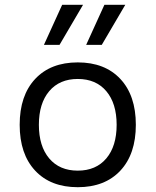

<svg xmlns="http://www.w3.org/2000/svg" viewBox="-20 -770 648 800"><path d="M62 0ZM546 -250Q546 -128 481.5 -59Q417 10 304 10Q191 10 126.5 -59Q62 -128 62 -250Q62 -372 126.5 -441Q191 -510 304 -510Q417 -510 481.5 -441Q546 -372 546 -250ZM142 -250Q142 -161 185 -110Q228 -59 304 -59Q380 -59 423 -110Q466 -161 466 -250Q466 -339 423 -390Q380 -441 304 -441Q228 -441 185 -390Q142 -339 142 -250ZM228 -583H163L239 -750H326ZM404 -583H339L415 -750H502Z"/></svg>

Font: Work Sans
Style: Regular
Weight: 400
Designer: Wei Huang
Foundry: Wei Huang
Version: Version 1.500; ttfautohint (v1.6)